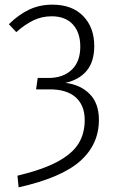

<svg xmlns="http://www.w3.org/2000/svg" viewBox="-20 -716 491 825"><path d="M385 -518Q385 -451 352.5 -412Q320 -373 261 -360Q326 -352 365.5 -312Q405 -272 405 -201Q405 -95 324 -23.5Q243 48 60 89L55 39Q163 13 226.5 -21Q290 -55 317 -98.5Q344 -142 344 -200Q344 -264 304.5 -298.5Q265 -333 190 -332H135L142 -381H188Q251 -381 288 -416Q325 -451 325 -516Q325 -576 293 -611Q261 -646 202 -646Q160 -646 123.5 -628.5Q87 -611 50 -578L18 -612Q61 -654 106 -675Q151 -696 205 -696Q290 -696 337.5 -647Q385 -598 385 -518Z"/></svg>

Font: Fira Sans Condensed Light
Style: Regular
Weight: 300
Width: 3
Designer: bBox Type GmbH & Carrois Corporate GbR & Edenspiekermann AG
Foundry: bBox Type GmbH & Carrois Corporate GbR & Edenspiekermann AG
Version: Version 4.301